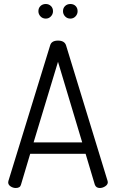

<svg xmlns="http://www.w3.org/2000/svg" viewBox="-20 -940 580 960"><path d="M59 0Q45 0 33 -8Q21 -16 21 -28Q21 -33 22 -35L231 -714Q238 -737 270 -737Q302 -737 310 -714L518 -35Q518 -34 518.5 -32Q519 -30 519 -29Q519 -17 506 -8.5Q493 0 479 0Q460 0 454 -17L408 -171H131L85 -17Q81 0 59 0ZM148 -228H391L270 -631ZM209 -920Q224 -920 234.5 -910Q245 -900 245 -884Q245 -869 234.5 -858Q224 -847 209 -847Q193 -847 182.5 -858Q172 -869 172 -884Q172 -900 182.5 -910Q193 -920 209 -920ZM368 -884Q368 -869 357.5 -858Q347 -847 332 -847Q316 -847 305.5 -858Q295 -869 295 -884Q295 -900 305.5 -910Q316 -920 332 -920Q348 -920 358 -910Q368 -900 368 -884Z"/></svg>

Font: Dosis
Style: Regular
Weight: 400
Designer: Edgar Tolentino, Pablo Impallari, Igino Marini
Foundry: Edgar Tolentino, Pablo Impallari, Igino Marini
Version: Version 1.007